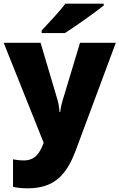

<svg xmlns="http://www.w3.org/2000/svg" viewBox="-21 -852 651 1046"><path d="M544 -822V-832H335C302 -787 240 -723 206 -686V-672H333C387 -706 497 -784 544 -822ZM-1 -619 217 -74 215 -69C196 -21 172 22 109 22C86 22 64 19 50 16V166C69 170 93 174 128 174C273 174 340 104 391 -31L610 -619H415L319 -301C315 -288 310 -268 307 -242H303C302 -263 298 -288 294 -302L200 -619Z"/></svg>

Font: Noto Sans Malayalam UI Black
Style: Regular
Weight: 900
Designer: Jelle Bosma - Monotype Design Team
Foundry: Monotype Imaging Inc.
Version: Version 2.104